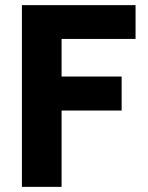

<svg xmlns="http://www.w3.org/2000/svg" viewBox="-20 -725 573 745"><path d="M65 0V-705H506V-574H149L219 -662V0ZM166 -296V-428H452V-296Z"/></svg>

Font: TikTok Sans 24pt
Style: Bold
Weight: 700
Version: Version 4.000